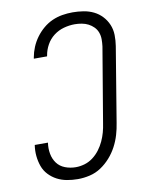

<svg xmlns="http://www.w3.org/2000/svg" viewBox="-85 -804 669 873"><g transform="rotate(-10 250.0 -367.5)"><path d="M204 8Q178 8 153.5 3.5Q129 -1 108 -12Q87 -23 70.5 -40.5Q54 -58 46 -80.5Q38 -103 35.5 -128Q33 -153 37 -179H98Q94 -153 98.5 -128Q103 -103 117 -84Q131 -65 154.5 -56Q178 -47 204 -47Q224 -47 244.5 -53Q265 -59 283 -72.5Q301 -86 314.5 -104Q328 -122 337 -141.5Q346 -161 351.5 -181Q357 -201 360 -222L418 -567Q420 -583 420 -599.5Q420 -616 414.5 -631Q409 -646 398 -657Q387 -668 373.5 -675Q360 -682 343.5 -685Q327 -688 311 -688Q286 -688 260.5 -681Q235 -674 214 -658Q193 -642 180 -618.5Q167 -595 163 -570L162 -566H101L102 -572Q106 -595 115.5 -618Q125 -641 140 -661.5Q155 -682 174.5 -698.5Q194 -715 216.5 -725Q239 -735 263 -739Q287 -743 311 -743Q336 -743 361 -739Q386 -735 407.5 -724.5Q429 -714 445.5 -696.5Q462 -679 471.5 -656.5Q481 -634 481.5 -608.5Q482 -583 478 -558L421 -213Q417 -186 409 -159Q401 -132 387.5 -106.5Q374 -81 354.5 -59Q335 -37 311 -21Q287 -5 259 1.5Q231 8 204 8Z"/></g></svg>

Font: Iosevka Curly Light
Style: Italic
Weight: 300
Italic angle: -9°
Monospace: yes
Designer: Belleve Invis
Foundry: Belleve Invis
Version: Version 22.1.2; ttfautohint (v1.8.4)